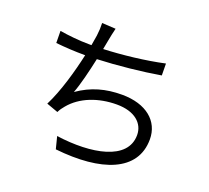

<svg xmlns="http://www.w3.org/2000/svg" viewBox="-137 -960 1274 1170"><g transform="rotate(20 500.0 -374.5)"><path d="M112 -656 113 -578C171 -572 235 -568 303 -568H304C279 -455 239 -312 188 -212L263 -185C272 -203 281 -216 294 -231C360 -311 470 -352 589 -352C706 -352 768 -294 768 -219C768 -55 543 -15 312 -47L332 32C636 65 850 -13 850 -221C850 -338 757 -419 598 -419C493 -419 403 -395 316 -334C338 -391 361 -486 379 -570C509 -575 668 -592 785 -612L784 -689C661 -662 514 -646 394 -641L405 -699C410 -725 416 -756 423 -783L334 -788C335 -760 334 -737 330 -705L319 -639H302C242 -639 165 -647 112 -656Z"/></g></svg>

Font: Noto Sans KR
Style: Regular
Weight: 400
Designer: Ryoko NISHIZUKA 西塚涼子 (kana, bopomofo & ideographs); Paul D. Hunt (Latin, Greek & Cyrillic); Sandoll Communications 산돌커뮤니
Foundry: Adobe
Version: Version 2.004;hotconv 1.0.118;makeotfexe 2.5.65603